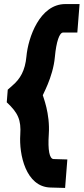

<svg xmlns="http://www.w3.org/2000/svg" viewBox="-20 -798 411 944"><path d="M301.2 -778H371.2L360.2 -638H290.2C272.2 -638 256.7 -593 249.8 -518C240.7 -415.9 185.4 -325.5 190.7 -328.9C190.7 -325 227 -240.4 219.9 -138C214.6 -59 223.3 -17 243.3 -16L311.1 -14L300.1 126L228.2 124C106.5 121 73.1 -39 79.7 -136C84.4 -208 69.1 -243 13.2 -295L18.1 -357L41.7 -378C79.3 -410 103.5 -451 109.9 -520C118.2 -613 175.2 -778 301.2 -778ZM190.7 -328.9C190.8 -328.9 190.8 -329 190.9 -329C190.8 -329.1 190.7 -329 190.7 -328.9Z"/></svg>

Font: Poland Can Into
Style: Of Regular
Weight: 500
Foundry: Cannot Into Space Fonts
Version: Version 1.01